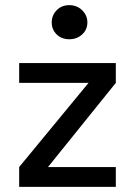

<svg xmlns="http://www.w3.org/2000/svg" viewBox="-20 -726 523 746"><path d="M54.5 0V-77L324 -404H54.5V-481H430V-404L166.5 -77H430V0ZM181 -639Q181 -666.5 200.2 -686.2Q219.5 -706 249 -706Q279 -706 299.2 -686.2Q319.5 -666.5 319.5 -639Q319.5 -611 299.2 -592.2Q279 -573.5 249 -573.5Q219.5 -573.5 200.2 -592.2Q181 -611 181 -639Z"/></svg>

Font: Karla Medium
Style: Regular
Weight: 500
Designer: Jonathan Pinhorn
Version: Version 2.001